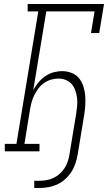

<svg xmlns="http://www.w3.org/2000/svg" viewBox="-20 -755 540 958"><path d="M151 183V147H177Q194 147 211.5 144Q229 141 245.5 133.5Q262 126 276.5 113.5Q291 101 301 85.5Q311 70 317 53.5Q323 37 326 19L360 -187Q363 -207 365 -227Q367 -247 364.5 -266Q362 -285 356 -303Q350 -321 338 -335Q326 -349 308.5 -356Q291 -363 271 -363Q253 -363 234.5 -357.5Q216 -352 200 -341Q184 -330 172 -314Q160 -298 151.5 -281Q143 -264 138 -246Q133 -228 130 -210L102 -37H177V0H4V-37H62L171 -698H118V-735H499L475 -590H434L452 -698H211L146 -306Q157 -326 172 -344Q187 -362 206 -375Q225 -388 246.5 -394Q268 -400 290 -400Q314 -400 336.5 -391.5Q359 -383 373.5 -365.5Q388 -348 395.5 -325.5Q403 -303 405 -279Q407 -255 405.5 -230.5Q404 -206 400 -181L367 19Q363 41 355.5 63Q348 85 335 104.5Q322 124 304 140Q286 156 265 165.5Q244 175 221.5 179Q199 183 177 183Z"/></svg>

Font: Iosevka Curly Slab Extralight
Style: Italic
Weight: 200
Italic angle: -9°
Monospace: yes
Designer: Belleve Invis
Foundry: Belleve Invis
Version: Version 22.1.2; ttfautohint (v1.8.4)